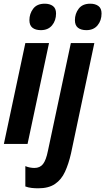

<svg xmlns="http://www.w3.org/2000/svg" viewBox="-20 -778 569 1038"><path d="M201 -615Q172 -615 155.5 -628Q139 -641 139 -669Q139 -704 159.5 -731Q180 -758 222 -758Q249 -758 266 -745.5Q283 -733 283 -705Q283 -667 261.5 -641Q240 -615 201 -615ZM1 0 117 -545H245L129 0ZM447 -615Q418 -615 401.5 -628Q385 -641 385 -669Q385 -704 405.5 -731Q426 -758 468 -758Q495 -758 512 -745.5Q529 -733 529 -705Q529 -667 507.5 -641Q486 -615 447 -615ZM187 240Q168 240 150.5 238Q133 236 117 230V120Q128 125 141.5 127.5Q155 130 166 130Q196 130 212.5 109Q229 88 239 38L363 -545H490L364 51Q351 108 331.5 150.5Q312 193 277.5 216.5Q243 240 187 240Z"/></svg>

Font: Noto Sans Condensed
Style: Bold Italic
Weight: 700
Width: 3
Italic angle: -12°
Designer: Monotype Design Team
Foundry: Monotype Imaging Inc.
Version: Version 2.013; ttfautohint (v1.8.4.7-5d5b)